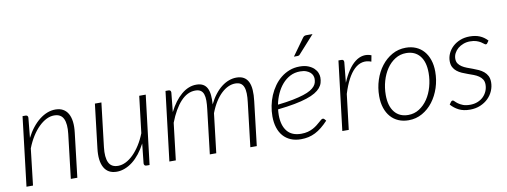

<svg xmlns="http://www.w3.org/2000/svg" viewBox="-60 -1037 3608 1365"><g transform="rotate(-10 1744.5 -354.0)"><path d="M125.5 -337.5Q145.5 -377 170.2 -408.2Q195 -439.5 222.5 -461Q250 -482.5 279 -493.8Q308 -505 337.5 -505Q369.5 -505 392.2 -492.5Q415 -480 428.8 -456Q442.5 -432 446.8 -397.2Q451 -362.5 445.5 -318L408 0H361L398.5 -318Q407 -389 389 -427Q371 -465 321.5 -465Q293.5 -465 265.2 -450.8Q237 -436.5 210.2 -410.2Q183.5 -384 160 -346.8Q136.5 -309.5 118.5 -263L88 0H41L100.5 -499H122Q139.5 -499 139.5 -481Z M989.5 -497.5 929.5 0H907.5Q898 0 893.8 -5Q889.5 -10 889.5 -18.5L904.5 -160Q884 -120.5 859.5 -89.5Q835 -58.5 807.8 -37.2Q780.5 -16 751.2 -4.8Q722 6.5 693 6.5Q629 6.5 601.5 -42.8Q574 -92 585 -181L622.5 -497.5H669.5L632 -181Q623.5 -109.5 641.5 -71.2Q659.5 -33 709 -33Q736.5 -33 764.8 -47Q793 -61 819.5 -87.2Q846 -113.5 869.5 -150.2Q893 -187 911 -233L942.5 -497.5Z M1072.5 0 1132.5 -499H1154Q1171.5 -499 1171.5 -481L1157.5 -342Q1196.5 -419.5 1247.5 -462.2Q1298.5 -505 1355 -505Q1384 -505 1403 -494.5Q1422 -484 1432.5 -463.8Q1443 -443.5 1446 -414Q1449 -384.5 1446 -346.5Q1465.5 -386.5 1488.8 -416.2Q1512 -446 1537.8 -465.8Q1563.5 -485.5 1590.5 -495.2Q1617.5 -505 1644 -505Q1676.5 -505 1697.8 -492.5Q1719 -480 1730.5 -456Q1742 -432 1744.2 -397.2Q1746.5 -362.5 1741 -318L1703.5 0H1657L1694.5 -318Q1699 -353.5 1698.2 -381Q1697.5 -408.5 1690.2 -427.2Q1683 -446 1668.2 -455.5Q1653.5 -465 1629 -465Q1604.5 -465 1579.2 -453.8Q1554 -442.5 1529.8 -420Q1505.5 -397.5 1483.8 -363.5Q1462 -329.5 1444.5 -283.5L1411 0H1364.5L1402 -318Q1406.5 -353.5 1406.5 -381Q1406.5 -408.5 1400 -427.2Q1393.5 -446 1379.2 -455.5Q1365 -465 1340.5 -465Q1283.5 -465 1235.2 -413Q1187 -361 1150.5 -266L1119 0Z M2098.5 -469.5Q2058.5 -469.5 2026.2 -452.8Q1994 -436 1969.2 -407.5Q1944.5 -379 1927.8 -341.8Q1911 -304.5 1903 -264Q1966.5 -271 2012.5 -280.2Q2058.5 -289.5 2090.5 -299.8Q2122.5 -310 2142.5 -322Q2162.5 -334 2173.2 -346.8Q2184 -359.5 2187.8 -373Q2191.5 -386.5 2191.5 -401Q2191.5 -411.5 2186.8 -423.8Q2182 -436 2171 -446Q2160 -456 2142.2 -462.8Q2124.5 -469.5 2098.5 -469.5ZM2221 -92.5Q2196.5 -66.5 2173.2 -47.8Q2150 -29 2126.2 -17Q2102.5 -5 2077 0.8Q2051.5 6.5 2022.5 6.5Q1981 6.5 1948.8 -7.2Q1916.5 -21 1894.5 -46.2Q1872.5 -71.5 1861 -107.8Q1849.5 -144 1849.5 -189Q1849.5 -226.5 1857 -264.5Q1864.5 -302.5 1879.2 -337.5Q1894 -372.5 1915.8 -403Q1937.5 -433.5 1965.5 -456Q1993.5 -478.5 2027.5 -491.5Q2061.5 -504.5 2101 -504.5Q2137.5 -504.5 2162.8 -494.2Q2188 -484 2203.8 -468.8Q2219.5 -453.5 2226.5 -435.8Q2233.5 -418 2233.5 -402.5Q2233.5 -382 2228 -363.5Q2222.5 -345 2208.5 -328.5Q2194.5 -312 2170.5 -297.5Q2146.5 -283 2109.2 -270.8Q2072 -258.5 2020 -248.5Q1968 -238.5 1898 -231Q1897 -221 1896.2 -210.5Q1895.5 -200 1895.5 -190Q1895.5 -115.5 1929.2 -73.5Q1963 -31.5 2031 -31.5Q2057.5 -31.5 2078.8 -37.2Q2100 -43 2116.8 -52Q2133.5 -61 2146.2 -71Q2159 -81 2169 -90Q2179 -99 2186.2 -104.8Q2193.5 -110.5 2199.5 -110.5Q2205.5 -110.5 2210 -105.5ZM2232 -715.5 2118 -589Q2114 -584 2110 -582.2Q2106 -580.5 2100.5 -580.5H2074L2159.5 -699.5Q2165.5 -708.5 2171.5 -712Q2177.5 -715.5 2188.5 -715.5Z M2405.5 -333.5Q2426 -382.5 2450.2 -418.5Q2474.5 -454.5 2501.8 -475.5Q2529 -496.5 2558.5 -501.5Q2588 -506.5 2618.5 -494.5L2610 -450Q2576 -463 2545.5 -456.2Q2515 -449.5 2488.2 -424.2Q2461.5 -399 2438.8 -356Q2416 -313 2398 -254L2367.5 0H2321L2381 -499H2402.5Q2420 -499 2420 -481Z M2803.5 -31Q2847 -31 2882.8 -53.8Q2918.5 -76.5 2944 -114.2Q2969.5 -152 2983.2 -200.8Q2997 -249.5 2997 -301Q2997 -381 2961.5 -424Q2926 -467 2863 -467Q2819.5 -467 2783.8 -444.5Q2748 -422 2722.8 -384.8Q2697.5 -347.5 2683.5 -299Q2669.5 -250.5 2669.5 -198Q2669.5 -118.5 2704.8 -74.8Q2740 -31 2803.5 -31ZM2799.5 6.5Q2759.5 6.5 2726.8 -7.5Q2694 -21.5 2670.8 -48Q2647.5 -74.5 2634.8 -112.2Q2622 -150 2622 -198Q2622 -258.5 2640 -314Q2658 -369.5 2690.8 -412Q2723.5 -454.5 2768.5 -479.8Q2813.5 -505 2867.5 -505Q2907.5 -505 2940.2 -491Q2973 -477 2996.2 -450.5Q3019.5 -424 3032.2 -386.2Q3045 -348.5 3045 -301.5Q3045 -241 3026.8 -185.5Q3008.5 -130 2976 -87.2Q2943.5 -44.5 2898.5 -19Q2853.5 6.5 2799.5 6.5Z M3444.5 -436.5Q3440.5 -429.5 3433.5 -429.5Q3428.5 -429.5 3421.2 -435.8Q3414 -442 3401.8 -449.8Q3389.5 -457.5 3371 -463.8Q3352.5 -470 3325 -470Q3299.5 -470 3276.8 -461.5Q3254 -453 3237.2 -438.8Q3220.5 -424.5 3210.8 -405.8Q3201 -387 3201 -366Q3201 -345.5 3210.5 -331.5Q3220 -317.5 3235.8 -307.2Q3251.5 -297 3271.2 -289.5Q3291 -282 3312 -274.5Q3333 -267 3352.8 -257.8Q3372.5 -248.5 3388.2 -235.5Q3404 -222.5 3413.5 -203.8Q3423 -185 3423 -158.5Q3423 -126.5 3410.2 -96.5Q3397.5 -66.5 3373.8 -43.2Q3350 -20 3316.8 -6Q3283.5 8 3242.5 8Q3194.5 8 3161.8 -8.8Q3129 -25.5 3105.5 -52.5L3117.5 -69.5Q3123 -77.5 3131 -77.5Q3136 -77.5 3143.5 -69.5Q3151 -61.5 3164 -51.8Q3177 -42 3197.5 -34Q3218 -26 3249 -26Q3279 -26 3303.2 -35.8Q3327.5 -45.5 3344.8 -62.5Q3362 -79.5 3371.5 -101.8Q3381 -124 3381 -149Q3381 -171 3371.5 -186Q3362 -201 3346.2 -211.8Q3330.5 -222.5 3310.8 -230Q3291 -237.5 3270 -244.8Q3249 -252 3229.2 -260.8Q3209.5 -269.5 3193.8 -282Q3178 -294.5 3168.5 -312.5Q3159 -330.5 3159 -356.5Q3159 -385.5 3171.5 -412.2Q3184 -439 3206.5 -459.8Q3229 -480.5 3260.2 -492.8Q3291.5 -505 3328.5 -505Q3370.5 -505 3401.2 -492Q3432 -479 3456 -453Z"/></g></svg>

Font: Lato 2
Style: Italic
Weight: 300
Italic angle: -7°
Designer: Lukasz Dziedzic with Adam Twardoch and Botio Nikoltchev
Foundry: tyPoland Lukasz Dziedzic
Version: Version 2.015; 2015-08-06; http://www.latofonts.com/